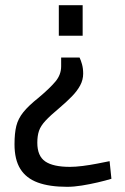

<svg xmlns="http://www.w3.org/2000/svg" viewBox="-20 -520 483 741"><path d="M287 -298Q292 -288 296.5 -272Q301 -256 301 -236Q301 -212 289.5 -190.5Q278 -169 257.5 -148Q237 -127 210 -104Q174 -74 155.5 -54Q137 -34 130.5 -15Q124 4 124 31Q124 82 154.5 103Q185 124 250 124Q271 124 299 120.5Q327 117 355 111.5Q383 106 403 102L410 170Q387 177 357 184Q327 191 296 196Q265 201 239 201Q171 201 126 184.5Q81 168 58.5 132Q36 96 36 37Q36 -6 43 -34Q50 -62 70 -87Q90 -112 129 -143Q173 -180 194.5 -206Q216 -232 216 -264V-298ZM299 -500V-382H207V-500Z"/></svg>

Font: Cairo Play Medium
Style: Regular
Weight: 500
Version: Version 3.119